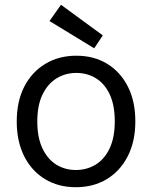

<svg xmlns="http://www.w3.org/2000/svg" viewBox="-20 -771 637 803"><path d="M297 12Q224 12 168 -22Q112 -56 81 -118Q50 -180 50 -263Q50 -347 81.5 -408.5Q113 -470 169.5 -504Q226 -538 299 -538Q373 -538 428.5 -504Q484 -470 515 -408.5Q546 -347 546 -263Q546 -180 514.5 -118Q483 -56 427 -22Q371 12 297 12ZM297 -60Q343 -60 380 -82.5Q417 -105 438.5 -150.5Q460 -196 460 -263Q460 -331 439 -376Q418 -421 381.5 -443.5Q345 -466 299 -466Q254 -466 217 -443.5Q180 -421 158 -376Q136 -331 136 -263Q136 -196 157.5 -150.5Q179 -105 215.5 -82.5Q252 -60 297 -60ZM374 -569 187 -683 235 -751 410 -623Z"/></svg>

Font: DM Sans 9pt
Style: Regular
Weight: 400
Designer: Colophon Foundry, Jonny Pinhorn
Foundry: Colophon Foundry
Version: Version 4.004;gftools[0.9.30]